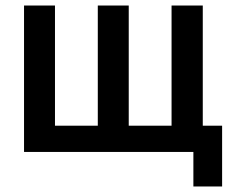

<svg xmlns="http://www.w3.org/2000/svg" viewBox="-20 -550 850 695"><path d="M680 0H67V-530H179V-95H334V-530H446V-95H601V-530H714V-95H784V125H680Z"/></svg>

Font: Golos UI Medium
Style: Regular
Weight: 500
Designer: A.Korolkova, Vitaly Kuzmin
Foundry: ParaType Ltd
Version: Version 2.000